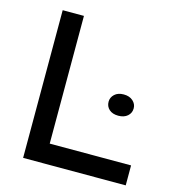

<svg xmlns="http://www.w3.org/2000/svg" viewBox="-104 -776 787 864"><g transform="rotate(15 290.0 -344.0)"><path d="M82 -688H181V-93H560V0H82ZM388 -344Q388 -364 403.5 -378.5Q419 -393 446 -393Q473 -393 489 -378.5Q505 -364 505 -344Q505 -322 489 -308Q473 -294 446 -294Q419 -294 403.5 -308Q388 -322 388 -344Z"/></g></svg>

Font: Roundo Medium
Style: Regular
Weight: 500
Designer: Namrata Goyal (Gurmukhi), Shiva Nallaperumal (Latin)
Foundry: Indian Type Foundry
Version: Version 1.000;PS 1.0;hotconv 1.0.88;makeotf.lib2.5.647800